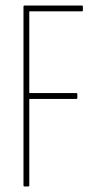

<svg xmlns="http://www.w3.org/2000/svg" viewBox="-20 -675 339 695"><path d="M68 0Q65 0 65 -4V-651Q65 -655 68 -655H277Q280 -655 280 -651V-638Q280 -634 277 -634H86V-338H257Q260 -338 260 -334V-321Q260 -317 257 -317H86V-4Q86 0 82 0Z"/></svg>

Font: Sofia Sans Extra Condensed Thin
Style: Regular
Weight: 250
Version: Version 4.100